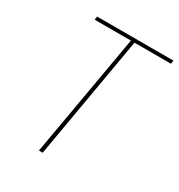

<svg xmlns="http://www.w3.org/2000/svg" viewBox="-167 -813 864 926"><g transform="rotate(30 265.0 -350.0)"><path d="M185 0H206L324 -681H527L530 -700H105L102 -681H304Z"/></g></svg>

Font: Fixel Text 20240404 Thin
Style: Italic
Weight: 100
Width: 4
Italic angle: -10°
Designer: AlfaBravo + MacPaw
Foundry: Kyrylo Tkachov, Marchela Mozhyna, Serhii Makarenko, Maria Weinstein, Zakhar Kryvoshyya
Version: Version 1.211;Glyphs 3.2 (3225)